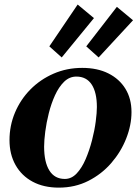

<svg xmlns="http://www.w3.org/2000/svg" viewBox="-20 -818 623 853"><path d="M241.4 15.6Q174.2 15.6 125 -10.8Q75.8 -37.2 49 -84.9Q22.2 -132.6 22.2 -195.4Q22.2 -260 46.6 -317.9Q71 -375.8 114.8 -420.3Q158.6 -464.8 217.6 -490.6Q276.6 -516.4 345.4 -516.4Q412.6 -516.4 461.6 -491.8Q510.6 -467.2 537.4 -423.3Q564.2 -379.4 564.2 -320.2Q564.2 -262.6 540.9 -203.2Q517.6 -143.8 474.8 -94.2Q432 -44.6 372.7 -14.5Q313.4 15.6 241.4 15.6ZM268 -23Q297.8 -23 320.9 -47.7Q344 -72.4 360.7 -111.5Q377.4 -150.6 388.8 -194.7Q400.2 -238.8 405.3 -278.2Q410.4 -317.6 410.4 -342.2Q410.4 -407.6 387.2 -442.7Q364 -477.8 319.4 -477.8Q288.2 -477.8 264.6 -454.6Q241 -431.4 224.3 -394.6Q207.6 -357.8 196.9 -315.4Q186.2 -273 181.1 -233.6Q176 -194.2 176 -166.6Q176 -97.8 199.4 -60.4Q222.8 -23 268 -23ZM418.2 -562.8 363.2 -612 499.2 -787.6 571 -728ZM254.2 -562.8 199.2 -612 325 -797.8 397.4 -737.6Z"/></svg>

Font: Wittgenstein
Style: Italic
Weight: 400
Italic angle: -11°
Designer: Jörg Drees
Foundry: Jörg Drees
Version: Version 1.500